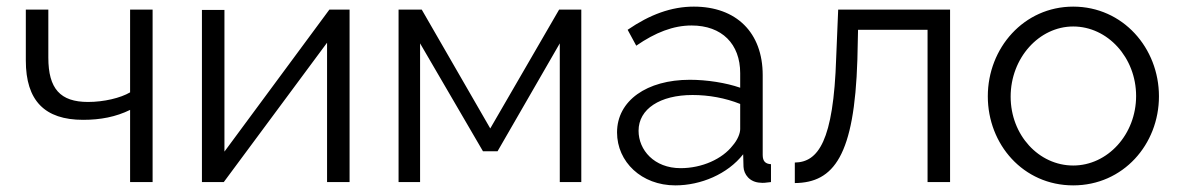

<svg xmlns="http://www.w3.org/2000/svg" viewBox="-20 -550 3560 580"><path d="M373 0H441V-521H373V-271C344 -254 294 -242 246 -242C162 -242 126 -282 126 -376V-521H58V-367C58 -246 115 -188 231 -188C284 -188 330 -197 373 -218Z M590 0H656L968 -421V0H1036V-521H975L658 -92V-520H590Z M1184 0H1249V-419L1439 -93H1483L1671 -419V0H1736V-521H1669L1461 -162L1254 -521H1184Z M1844 -150C1844 -61 1918 10 2020 10C2097 10 2178 -24 2225 -84L2226 -46C2227 -24 2244 1 2278 2C2284 3 2294 2 2309 0V-54C2292 -55 2284 -63 2284 -82V-323C2284 -452 2204 -530 2076 -530C2008 -530 1943 -506 1876 -460L1902 -412C1960 -452 2014 -473 2069 -473C2161 -473 2216 -417 2216 -329V-285C2173 -300 2115 -309 2064 -309C1934 -309 1844 -246 1844 -150ZM2193 -110C2162 -70 2101 -42 2036 -42C1956 -42 1909 -97 1909 -155C1909 -221 1974 -263 2072 -263C2121 -263 2171 -254 2216 -236V-160C2216 -147 2208 -127 2193 -110Z M2381 3C2499 2 2561 -80 2570 -370L2572 -460H2782V0H2850V-521H2512L2506 -376C2498 -122 2451 -60 2381 -59Z M2964 -259C2964 -114 3071 10 3222 10C3373 10 3481 -114 3481 -259C3481 -405 3372 -530 3222 -530C3073 -530 2964 -405 2964 -259ZM3222 -50C3118 -50 3033 -142 3033 -258C3033 -375 3119 -470 3222 -470C3326 -470 3412 -376 3412 -260C3412 -144 3326 -50 3222 -50Z"/></svg>

Font: FIGSv2-sans-serif
Style: Regular
Weight: 400
Designer: Matt McInerney, Pablo Impallari, Rodrigo Fuenzalida,Mirko Velimirovic
Foundry: Matt McInerney, Pablo Impallari, Rodrigo Fuenzalida
Version: Version 4.021;hotconv 1.0.109;makeotfexe 2.5.65596